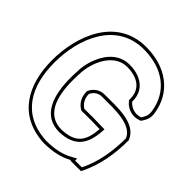

<svg xmlns="http://www.w3.org/2000/svg" viewBox="-177 -730 864 864"><g transform="rotate(45 255.0 -298.0)"><path d="M1 -273C1 -118 68 8 235 18H237C294 18 339 8 379 -14V-11H446L453 -25C485 -93 500 -172 500 -258V-262C469 -340 355 -330 277 -330C247 -330 222 -312 211 -285V-280C211 -247 228 -219 255 -205H262C301 -206 333 -205 372 -204C366 -124 339 -84 253 -81C161 -81 130 -164 131 -280C131 -297 132 -314 133 -331C141 -408 185 -490 262 -490C330 -490 373 -458 373 -399V-390L379 -383C398 -361 433 -346 469 -359L477 -362C490 -382 501 -399 496 -430C479 -546 386 -614 259 -614C69 -614 1 -425 1 -273ZM16 -273C16 -423 82 -599 259 -599C380 -599 465 -536 481 -428C485 -404 478 -392 467 -374L464 -373C435 -363 406 -375 390 -393L388 -396V-399C388 -468 335 -505 262 -505C172 -505 126 -412 118 -333V-332C117 -315 116 -297 116 -280C115 -164 147 -66 253 -66C347 -69 381 -119 387 -203L388 -219H372C333 -220 301 -221 262 -220H259C239 -232 226 -254 226 -280V-282C236 -303 254 -315 277 -315C359 -315 458 -320 485 -259V-258C485 -174 471 -97 440 -32L437 -26H394V-39L372 -27C335 -6 292 3 237 3H235C78 -7 16 -122 16 -273Z"/></g></svg>

Font: Snowfall
Style: BlkOl
Weight: 900
Designer: Jasper
Foundry: Cannot Into Space Fonts
Version: Version 0.9